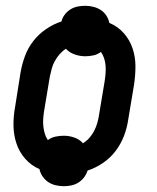

<svg xmlns="http://www.w3.org/2000/svg" viewBox="-20 -591 540 662"><path d="M200 51Q185 51 171 47.5Q157 44 146 36.5Q135 29 127 17.5Q119 6 116 -8Q88 -20 67.5 -43Q47 -66 37 -95.5Q27 -125 26.5 -157.5Q26 -190 32 -222L51 -342Q56 -370 66 -397.5Q76 -425 94.5 -449Q113 -473 138.5 -490.5Q164 -508 192 -517Q195 -530 203.5 -541Q212 -552 223.5 -559Q235 -566 248 -568.5Q261 -571 274 -571Q288 -571 302 -567.5Q316 -564 327.5 -556.5Q339 -549 346.5 -537.5Q354 -526 357 -512Q386 -500 406.5 -477Q427 -454 437 -424.5Q447 -395 447 -362.5Q447 -330 442 -298L422 -178Q418 -150 407.5 -122.5Q397 -95 379 -71Q361 -47 335.5 -29.5Q310 -12 282 -3Q278 10 269.5 21Q261 32 249.5 39Q238 46 225 48.5Q212 51 200 51ZM266 -97Q279 -105 288.5 -116Q298 -127 304.5 -139.5Q311 -152 315 -165.5Q319 -179 321 -192L341 -312Q343 -325 344 -338.5Q345 -352 344 -365Q343 -378 339 -390Q335 -402 328 -412Q316 -403 302 -400Q288 -397 274 -397Q255 -397 237 -403.5Q219 -410 207 -423Q195 -415 185.5 -404Q176 -393 169 -380.5Q162 -368 158.5 -354.5Q155 -341 152 -328L132 -208Q130 -195 129 -181.5Q128 -168 129.5 -155Q131 -142 134.5 -130Q138 -118 145 -108Q157 -117 171.5 -120Q186 -123 200 -123Q219 -123 237 -116.5Q255 -110 266 -97Z"/></svg>

Font: Iosevka SS04
Style: Bold Italic
Weight: 700
Italic angle: -9°
Monospace: yes
Designer: Belleve Invis
Foundry: Belleve Invis
Version: Version 19.0.0; ttfautohint (v1.8.4)